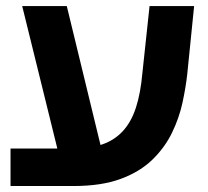

<svg xmlns="http://www.w3.org/2000/svg" viewBox="-20 -622 694 642"><path d="M15.2 0V-125.3H225.7Q281.7 -125.3 322.3 -139.3Q362.9 -153.3 391 -183.9Q419 -214.4 434.6 -262.4Q450.2 -310.5 456.2 -378.6L480.1 -601.8H629.1L606.2 -374.7Q601.2 -329.7 590.2 -278.7Q579.2 -227.7 555.2 -178.3Q531.3 -128.8 489.8 -88.4Q448.4 -47.9 384 -24Q319.5 0 225.7 0ZM186.1 -67 54.2 -601.8H203.3L333.1 -67Z"/></svg>

Font: Noto Sans Hebrew
Style: Regular
Weight: 400
Designer: Monotype Design Team
Foundry: Monotype Imaging Inc.
Version: Version 2.003;January 10, 2023;FontCreator 14.0.0.2877 64-bi